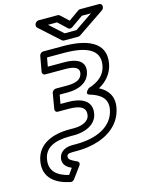

<svg xmlns="http://www.w3.org/2000/svg" viewBox="-168 -1067 1088 1412"><g transform="rotate(-15 375.5 -361.0)"><path d="M303 -15H270C223 -15 174 5 165 57C156 110 198 133 224 145L191 191C100 169 49 122 64 37C78 -45 148 -82 269 -82H305C382 -82 471 -114 486 -197C503 -294 422 -330 324 -330H265L277 -398H340C420 -398 500 -428 515 -512C529 -594 454 -619 375 -619H246L258 -686H387C556 -686 657 -641 637 -525C624 -453 573 -413 497 -389C497 -389 450 -352 490 -341C572 -317 619 -275 606 -199C583 -69 450 -15 303 -15ZM436 -197C429 -159 386 -132 314 -132H278C151 -132 35 -87 13 37C-9 161 79 222 189 244C198 246 211 241 218 231L281 145C295 126 284 114 275 110C236 92 211 80 215 57C217 44 223 35 261 35H294C340 35 383 30 424 20C536 -7 634 -76 656 -199C671 -283 630 -337 568 -368C626 -399 674 -451 687 -525C716 -688 565 -736 396 -736H242C231 -736 216 -726 213 -711L192 -594C190 -583 198 -569 213 -569H366C444 -569 471 -547 465 -512C458 -470 423 -448 348 -448H261C250 -448 234 -438 231 -423L211 -305C209 -294 216 -280 231 -280H315C408 -280 446 -252 436 -197ZM495 -853 585 -916H654L519 -824H429L327 -916H396L464 -852C472 -845 485 -846 495 -853ZM489 -904 428 -961C425 -964 419 -966 413 -966H268C257 -966 242 -956 239 -941L238 -937C237 -931 239 -922 244 -917L397 -779C400 -776 406 -774 412 -774H519C524 -774 530 -776 535 -779L737 -916C743 -920 749 -928 750 -936L751 -941C753 -952 745 -966 730 -966H585C580 -966 573 -964 568 -960Z"/></g></svg>

Font: Asimov
Style: XWidOuIt
Weight: 500
Designer: Google
Version: Version 2.000980; 2014